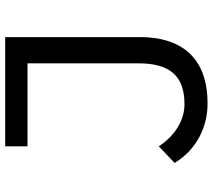

<svg xmlns="http://www.w3.org/2000/svg" viewBox="-60 -746 820 740"><g transform="rotate(-90 350.0 -376.0)"><path d="M92 -113C146 -24 236 14 321 14C512 14 577 -103 577 -246V-766H156V-680H476V-254C476 -129 426 -75 318 -75C261 -75 200 -107 156 -174Z"/></g></svg>

Font: Kawkab Mono Light
Style: Bold
Weight: 400
Monospace: yes
Designer: Abdullah Arif
Foundry: Abdullah Arif
Version: Version 1.000;PS 000.500;hotconv 1.0.88;makeotf.lib2.5.64775